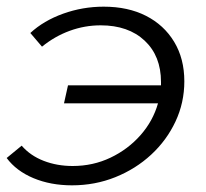

<svg xmlns="http://www.w3.org/2000/svg" viewBox="-24 -550 618 576"><path d="M168 -240 180 -294H459Q459 -299 459 -304Q459 -382 410 -428Q361 -474 278 -474Q230 -474 185 -457.5Q140 -441 102 -410L67 -451Q107 -488 165.5 -509Q224 -530 287 -530Q360 -530 414 -502.5Q468 -475 498.5 -424.5Q529 -374 529 -306Q529 -242 502.5 -185.5Q476 -129 429.5 -86Q383 -43 322 -18.5Q261 6 192 6Q128 6 76.5 -15.5Q25 -37 -4 -76L41 -113Q67 -83 107 -67.5Q147 -52 194 -52Q255 -52 307.5 -77Q360 -102 397.5 -144.5Q435 -187 450 -240Z"/></svg>

Font: Montserrat
Style: Italic
Weight: 400
Italic angle: -11.3°
Designer: Julieta Ulanovsky
Foundry: Julieta Ulanovsky
Version: Version 9.000; ttfautohint (v1.8.4.7-5d5b)